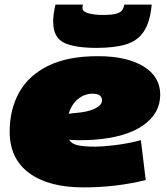

<svg xmlns="http://www.w3.org/2000/svg" viewBox="-20 -804 724 834"><path d="M613 -22Q549 -6 481 2Q413 10 343 10Q191 10 106.5 -52.5Q22 -115 22 -232Q22 -329 63.5 -403Q105 -477 190 -518.5Q275 -560 405 -560Q531 -560 603.5 -515.5Q676 -471 676 -393Q676 -311 601 -259Q526 -207 388 -197Q356 -195 329 -195Q302 -195 280 -197Q291 -179 318 -173Q345 -167 396 -167Q422 -167 475.5 -173Q529 -179 592 -195ZM382 -397Q347 -397 319 -374Q291 -351 278 -310Q285 -311 291.5 -311.5Q298 -312 305 -313Q361 -317 392 -332Q423 -347 423 -368Q423 -397 382 -397ZM400 -596Q303 -596 257 -619Q211 -642 211 -710Q211 -744 221 -784H340Q338 -773 338 -770Q338 -757 353 -750.5Q368 -744 388 -741.5Q408 -739 423 -739Q467 -739 486.5 -745Q506 -751 512 -761.5Q518 -772 520 -784H639Q632 -708 604.5 -667Q577 -626 526.5 -611Q476 -596 400 -596Z"/></svg>

Font: Georama Expanded Black
Style: Italic
Weight: 900
Width: 7
Italic angle: -9°
Designer: Jean-Baptiste Levee
Foundry: Production Type
Version: Version 1.000